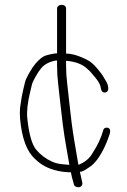

<svg xmlns="http://www.w3.org/2000/svg" viewBox="-20 -700 528 799"><path d="M236.9 -680C231.5 -680 226.9 -678.5 223.1 -675.5C219.4 -672.5 217.5 -669 217.5 -665V-478C207.9 -478 191.2 -475 170.5 -469C157.8 -465 143.5 -453.7 127.5 -435C119.5 -425.7 110.7 -412.5 101 -395.5C91.3 -378.5 85.7 -365.8 84 -357.5C82.3 -349.2 79.8 -338.7 76.5 -326C72.5 -310.7 68.1 -286 63.5 -252C62.2 -237.3 62.2 -222 63.5 -206C70.9 -124.8 91.5 -69.2 125.5 -39C149.7 -14.8 178.9 1.9 220.6 11C239.4 15 257.5 17 275 17C277.5 30.3 280 41 282.5 49L287.5 67C288.3 71 290.8 74.2 295 76.5C299.2 78.8 303.7 79.7 308.7 79C313.7 78.3 317.7 76.2 320.2 72.5C322.5 68.8 323.4 65 322.7 61L318.7 43C317.1 36.3 315 27 312.5 15C319.7 15 328.2 11.3 339.2 4L358.7 -9C382 -27.1 403.7 -60 423.7 -107.5C426.4 -113.8 428.7 -120 430.7 -126C432.7 -132 434.7 -137.7 436.7 -143C440.8 -157.5 437.8 -166 427.7 -168.5C423.7 -169.5 419.9 -169 416.2 -167C412.5 -165 410.4 -162 409.7 -158C400.4 -125.3 385.7 -94 365.7 -64C353.6 -41.8 334.6 -25.1 306.2 -14C302.1 -39.3 296.3 -73.5 288.9 -116.4C281.6 -159.3 274.6 -212.4 268.1 -275.5C265.2 -303.8 262.3 -330.2 259.4 -354.5C256.5 -378.8 255 -402 255 -424V-447H256.2C294.7 -443.6 324.4 -432.2 343.7 -413C347.7 -409 351.7 -405.3 355.7 -402C359 -398 366.7 -388.8 378.8 -374.4C390.9 -360.1 398 -345.8 400.1 -331.6C401 -325.3 403.2 -320.8 406.7 -318C410 -315.3 413.7 -314.3 417.7 -315C421.7 -315.7 425 -317.7 427.7 -321C430.4 -324.3 431.1 -330.2 430 -338.5C428.9 -346.8 425.8 -355 420.7 -363C416 -370.3 412.2 -376.8 409.2 -382.5C406.2 -388.2 398.1 -398.9 384.9 -414.7C371.7 -430.5 359.3 -441.6 347.7 -448C312.7 -467.3 279.4 -477 255 -477V-665C255 -669 253.3 -672.5 250 -675.5C246.7 -678.5 242.3 -680 236.9 -680ZM268.7 -14 242.3 -16.3C224.7 -17.8 209.8 -21.4 197.5 -27C170.6 -38.9 149.6 -55.3 131.5 -76C112.9 -97.7 100.2 -142.1 93.5 -209C90.7 -236.9 94.9 -273.8 106 -319.5C109 -331.8 111.3 -341.5 113 -348.5C114.7 -355.5 119.7 -366.3 128 -381C136.3 -395.7 143.8 -407 150.5 -415C163.7 -431.1 182 -442.1 211.2 -448H217.5V-424C217.5 -400.7 219 -376.8 221.9 -352.5C224.8 -328.2 227.7 -301.8 230.6 -273.5C233.5 -245.2 237.1 -215 241.2 -183C245.4 -151 250 -120.8 255 -92.5C260 -64.2 264.6 -38 268.7 -14Z"/></svg>

Font: Proton
Style: ExBdExt
Weight: 500
Version: Version 1.017